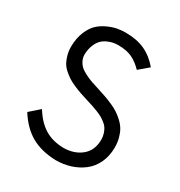

<svg xmlns="http://www.w3.org/2000/svg" viewBox="-186 -913 990 1056"><g transform="rotate(30 309.0 -385.0)"><path d="M54.2 -136.2 116.2 -190.9Q155.3 -127.4 204.8 -96.9Q254.4 -66.4 323.2 -64.9Q391.6 -64.9 437.3 -102.1Q482.9 -139.2 482.9 -208Q482.9 -227.5 477.5 -244.4Q472.2 -261.2 464.6 -273.7Q457 -286.1 442.4 -297.6Q427.7 -309.1 415.3 -316.2Q402.8 -323.2 381.6 -331.8Q360.4 -340.3 346.2 -344.7Q332 -349.1 307.1 -356.9Q277.3 -366.2 257.3 -373Q237.3 -379.9 211.4 -391.1Q185.5 -402.3 168.7 -413.3Q151.9 -424.3 133.8 -440.4Q115.7 -456.5 105.7 -475.1Q95.7 -493.7 89.1 -518.3Q82.5 -543 83 -571.8Q84 -624 100.8 -664.1Q117.7 -704.1 141.8 -726.3Q166 -748.5 197.8 -762.5Q229.5 -776.4 254.9 -780.8Q280.3 -785.2 305.2 -785.2Q377 -785.2 428 -761.5Q479 -737.8 520 -689L460 -638.2Q427.7 -671.9 392.6 -688.5Q357.4 -705.1 305.2 -705.1Q289.6 -705.1 274.2 -702.4Q258.8 -699.7 239.5 -691.2Q220.2 -682.6 205.8 -668.7Q191.4 -654.8 180.9 -629.6Q170.4 -604.5 168.9 -571.8Q168 -549.8 177 -531.2Q186 -512.7 199.5 -500.2Q212.9 -487.8 236.6 -476.1Q260.3 -464.4 280.3 -457.3Q300.3 -450.2 331.1 -440.9Q360.4 -431.6 381.3 -424.3Q402.3 -417 429 -405.3Q455.6 -393.6 474.1 -381.3Q492.7 -369.1 511.7 -351.3Q530.8 -333.5 542.5 -313.5Q554.2 -293.5 561.5 -266.4Q568.8 -239.3 568.8 -208Q568.8 -153.8 548.6 -110.4Q528.3 -66.9 493.4 -40Q458.5 -13.2 414.6 1Q370.6 15.1 320.8 15.1Q229.5 12.2 165.8 -23.9Q102.1 -60.1 54.2 -136.2Z"/></g></svg>

Font: Junction Regular
Style: Regular
Weight: 500
Designer: Caroline Hadilaksono
Foundry: Caroline Hadilaksono
Version: Version 1.056